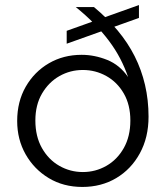

<svg xmlns="http://www.w3.org/2000/svg" viewBox="-20 -728 656 760"><path d="M306 12Q231 12 173 -23Q115 -58 81.5 -117Q48 -176 48 -249Q48 -326 82 -385Q116 -444 173.5 -477.5Q231 -511 303 -511Q354 -511 404 -491Q454 -471 487 -423Q474 -461 455.5 -496.5Q437 -532 411.5 -566Q386 -600 353.5 -633.5Q321 -667 280 -700H352Q405 -656 445.5 -607.5Q486 -559 513 -505.5Q540 -452 554 -392Q568 -332 568 -266Q568 -184 533.5 -121Q499 -58 440 -23Q381 12 306 12ZM308 -47Q358 -47 401 -71.5Q444 -96 470 -142Q496 -188 496 -251Q496 -313 470 -358Q444 -403 401 -427Q358 -451 308 -451Q258 -451 215.5 -427Q173 -403 146.5 -358Q120 -313 120 -251Q120 -188 146 -142Q172 -96 215 -71.5Q258 -47 308 -47ZM244 -555V-606L530 -708V-657Z"/></svg>

Font: DM Sans 18pt Light
Style: Regular
Weight: 300
Designer: Colophon Foundry, Jonny Pinhorn
Foundry: Colophon Foundry
Version: Version 4.004;gftools[0.9.30]